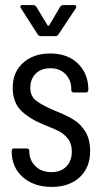

<svg xmlns="http://www.w3.org/2000/svg" viewBox="-20 -725 400 754"><path d="M26 -130V-132Q26 -142 36 -142H85Q95 -142 95 -132Q95 -96 119 -72.5Q143 -49 182 -49Q219 -49 240.5 -71Q262 -93 262 -130Q262 -161 247 -180Q232 -199 213 -209Q194 -219 153 -235Q96 -258 63 -290.5Q30 -323 30 -381Q30 -442 71 -478.5Q112 -515 177 -515Q246 -515 286.5 -475Q327 -435 327 -372Q327 -362 317 -362H270Q260 -362 260 -372V-375Q260 -410 237.5 -433.5Q215 -457 178 -457Q142 -457 120.5 -436Q99 -415 99 -380Q99 -346 124 -328Q149 -310 194 -291Q239 -273 267.5 -256Q296 -239 315 -208.5Q334 -178 334 -131Q334 -67 293 -29Q252 9 183 9Q113 9 69.5 -29.5Q26 -68 26 -130ZM60 -699Q60 -705 68 -705H111Q118 -705 123 -698L167 -625Q168 -624 170 -624Q172 -624 173 -625L216 -698Q221 -705 228 -705H271Q277 -705 279 -701.5Q281 -698 278 -693L209 -589Q205 -583 197 -583H140Q133 -583 128 -590L62 -693Q60 -697 60 -699Z"/></svg>

Font: Barlow Condensed
Style: Regular
Weight: 400
Width: 3
Designer: Jeremy Tribby
Foundry: Tribby Type
Version: Version 1.500